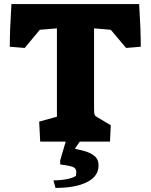

<svg xmlns="http://www.w3.org/2000/svg" viewBox="-20 -694 739 941"><path d="M670 -465 598 -459 523 -548 441 -555V-162Q441 -138 444 -131Q447 -124 461 -117L523 -80L519 0H371L347 35Q371 40 403 49Q433 60 448 75Q463 90 463 117Q463 170 406.5 198.5Q350 227 252 227L242 190Q278 190 308 184Q338 178 352 168Q354 156 354 149Q354 132 339 125Q324 118 275 112V92L302 0H177L172 -98L259 -122V-555L175 -548L101 -459L28 -465Q28 -548 36 -674H662Q670 -548 670 -465Z"/></svg>

Font: Suez One
Style: Regular
Weight: 400
Version: Version 1.000